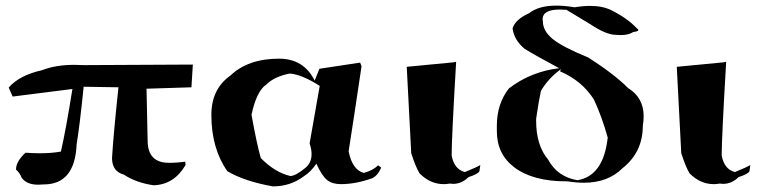

<svg xmlns="http://www.w3.org/2000/svg" viewBox="-20 -721 2708 684"><path d="M527 -61Q465 -70 421 -99Q380 -110 379 -157Q384 -241 402 -410L278 -412Q264 -273 253 -207Q247 -64 136 -64L116 -63Q75 -63 57 -88Q50 -106 37 -117Q37 -146 71 -177Q98 -175 122 -175Q163 -175 197 -181Q214 -255 238 -404L25 -377L11 -409Q49 -453 130 -471Q178 -490 245 -490L280 -489L667 -491L662 -410L502 -405L506 -218Q507 -141 582 -141H593Q607 -141 640 -145L641 -133Q600 -63 527 -61Z M952 -57Q851 -75 790 -111Q733 -192 733 -312Q733 -404 801 -452Q864 -512 974 -512Q1062 -512 1101 -434L1118 -476L1263 -498L1268 -485Q1238 -283 1222 -182Q1235 -116 1276 -105Q1309 -114 1327 -132L1338 -124Q1324 -92 1303 -85Q1246 -65 1194 -65Q1164 -65 1145.5 -79.5Q1127 -94 1107 -138Q1088 -109 1061 -92Q1014 -57 952 -57ZM1014 -94Q1033 -94 1068 -123Q1090 -141 1090 -172Q1090 -189 1083 -210L1119 -415Q1055 -456 1012 -459Q957 -448 929 -420Q894 -397 876 -312Q895 -207 909 -158Q959 -107 1014 -94Z M1561 -65Q1513 -65 1475 -103Q1462 -123 1445 -175L1429 -483L1596 -499L1605 -501Q1589 -229 1589 -167Q1598 -118 1636 -108Q1678 -125 1691 -133L1688 -111Q1683 -101 1649 -90Q1625 -66 1594 -66L1582 -67Q1571 -65 1561 -65Z M2060 -70Q2033 -70 2002 -75H1997Q1878 -75 1812 -125Q1750 -172 1750 -254V-273Q1750 -351 1793 -406Q1871 -466 1972 -478Q1881 -527 1849 -547Q1811 -579 1806 -620Q1816 -652 1865 -674Q1899 -701 1962 -701Q1992 -701 2027 -695Q2057 -700 2082 -700Q2128 -700 2159 -684Q2215 -656 2249 -620Q2254 -617 2254 -614Q2254 -609 2236 -607Q2220 -596 2191 -596L2173 -597Q2140 -597 2084 -634L1998 -686L1974 -687Q1913 -687 1913 -652L1914 -645Q1914 -611 1948.5 -582.5Q1983 -554 2076 -516Q2168 -457 2218 -407Q2273 -373 2273 -307Q2273 -291 2270 -273Q2270 -179 2198 -122Q2146 -70 2060 -70ZM2037 -79Q2130 -94 2145 -231Q2124 -306 2096 -366Q2054 -433 1975 -467L1979 -475Q1933 -442 1907 -397Q1900 -366 1890 -298V-290Q1890 -203 1933 -152Q1966 -91 2037 -79Z M2523 -65Q2475 -65 2437 -103Q2424 -123 2407 -175L2391 -483L2558 -499L2567 -501Q2551 -229 2551 -167Q2560 -118 2598 -108Q2640 -125 2653 -133L2650 -111Q2645 -101 2611 -90Q2587 -66 2556 -66L2544 -67Q2533 -65 2523 -65Z"/></svg>

Font: Xiangcui Kesong Xiangcui Kesong
Style: Regular
Weight: 400
Version: Version 1.501;March 28, 2024;FontCreator 14.0.0.2814 64-bit